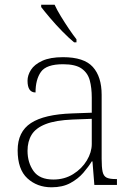

<svg xmlns="http://www.w3.org/2000/svg" viewBox="-20 -786 567 816"><path d="M199 10Q138 10 96.5 -28Q55 -66 55 -147Q55 -226 111.5 -263Q168 -300 287 -304L370 -307V-371Q370 -413 361.5 -444.5Q353 -476 327 -494.5Q301 -513 248 -513Q177 -513 154 -480.5Q131 -448 131 -393Q97 -393 97 -443Q97 -466 111.5 -489Q126 -512 159.5 -527.5Q193 -543 248 -543Q337 -543 374.5 -501.5Q412 -460 412 -383V-111Q412 -75 416 -56.5Q420 -38 432.5 -31.5Q445 -25 471 -25H477V0H381L373 -100H370Q356 -77 334 -51.5Q312 -26 279 -8Q246 10 199 10ZM207 -23Q254 -23 291 -46Q328 -69 349 -104Q370 -139 370 -174V-281L289 -278Q216 -275 174 -258.5Q132 -242 114.5 -213.5Q97 -185 97 -145Q97 -95 122.5 -59Q148 -23 207 -23ZM295 -606Q273 -624 245 -652.5Q217 -681 192.5 -710Q168 -739 155 -756V-766H212Q222 -744 238.5 -717Q255 -690 272.5 -664Q290 -638 305 -619V-606Z"/></svg>

Font: Noto Serif Malayalam ExtraLight
Style: Regular
Weight: 200
Designer: Indian type Foundry, Jelle Bosma, Monotype Design Team
Foundry: Monotype Imaging Inc.
Version: Version 2.104; ttfautohint (v1.8.4.7-5d5b)